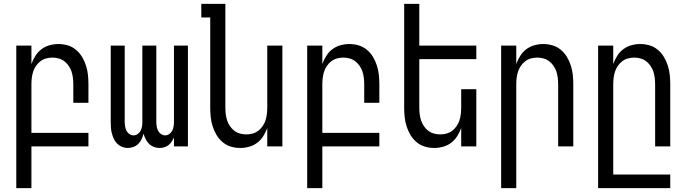

<svg xmlns="http://www.w3.org/2000/svg" viewBox="-20 -755 3540 990"><path d="M64 215V-520H142V-425Q150 -447 162.5 -467Q175 -487 193.5 -501Q212 -515 235 -521.5Q258 -528 281 -528Q306 -528 329.5 -521Q353 -514 372 -498Q391 -482 403.5 -461Q416 -440 423.5 -416.5Q431 -393 433.5 -368.5Q436 -344 436 -320V-225H358V-320Q358 -337 356 -353.5Q354 -370 349 -385.5Q344 -401 334.5 -415Q325 -429 312 -439Q299 -449 283 -453.5Q267 -458 250 -458Q233 -458 217 -453.5Q201 -449 188 -439Q175 -429 165.5 -415Q156 -401 151 -385.5Q146 -370 144 -353.5Q142 -337 142 -320V-70H436V0H142V215Z M639 8Q624 8 610 2.5Q596 -3 585 -13.5Q574 -24 567.5 -38Q561 -52 557 -66.5Q553 -81 552 -96Q551 -111 551 -126V-520H623V-126Q623 -115 625 -103Q627 -91 632 -81Q637 -71 647 -64Q657 -57 668 -57Q680 -57 690 -64Q700 -71 705 -81Q710 -91 712 -103Q714 -115 714 -126V-520H786V-126Q786 -115 788 -103Q790 -91 795 -81Q800 -71 810 -64Q820 -57 832 -57Q843 -57 853 -64Q863 -71 868 -81Q873 -91 875 -103Q877 -115 877 -126V-520H949V0H877V-46Q872 -35 865 -24.5Q858 -14 848.5 -6.5Q839 1 827 4.5Q815 8 802 8Q787 8 773 2.5Q759 -3 748.5 -13.5Q738 -24 731 -38Q724 -52 720 -66Q717 -52 710.5 -38Q704 -24 693.5 -13.5Q683 -3 668.5 2.5Q654 8 639 8Z M1219 8Q1194 8 1170.5 1Q1147 -6 1128 -22Q1109 -38 1096.5 -59Q1084 -80 1076.5 -103.5Q1069 -127 1066.5 -151.5Q1064 -176 1064 -200V-665H1018V-735H1142V-200Q1142 -183 1144 -166.5Q1146 -150 1151 -134.5Q1156 -119 1165.5 -105Q1175 -91 1188 -81Q1201 -71 1217 -66.5Q1233 -62 1250 -62Q1267 -62 1283 -66.5Q1299 -71 1312 -81Q1325 -91 1334.5 -105Q1344 -119 1349 -134.5Q1354 -150 1356 -166.5Q1358 -183 1358 -200V-520H1436V0H1358V-95Q1350 -73 1337.5 -53Q1325 -33 1306.5 -19Q1288 -5 1265 1.5Q1242 8 1219 8Z M1564 215V-520H1642V-425Q1650 -447 1662.5 -467Q1675 -487 1693.5 -501Q1712 -515 1735 -521.5Q1758 -528 1781 -528Q1806 -528 1829.5 -521Q1853 -514 1872 -498Q1891 -482 1903.5 -461Q1916 -440 1923.5 -416.5Q1931 -393 1933.5 -368.5Q1936 -344 1936 -320V-225H1858V-320Q1858 -337 1856 -353.5Q1854 -370 1849 -385.5Q1844 -401 1834.5 -415Q1825 -429 1812 -439Q1799 -449 1783 -453.5Q1767 -458 1750 -458Q1733 -458 1717 -453.5Q1701 -449 1688 -439Q1675 -429 1665.5 -415Q1656 -401 1651 -385.5Q1646 -370 1644 -353.5Q1642 -337 1642 -320V-70H1936V0H1642V215Z M2219 8Q2194 8 2170.5 1Q2147 -6 2128 -22Q2109 -38 2096.5 -59Q2084 -80 2076.5 -103.5Q2069 -127 2066.5 -151.5Q2064 -176 2064 -200V-735H2142V-520H2436V-450H2142V-200Q2142 -183 2144 -166.5Q2146 -150 2151 -134.5Q2156 -119 2165.5 -105Q2175 -91 2188 -81Q2201 -71 2217 -66.5Q2233 -62 2250 -62Q2267 -62 2283 -66.5Q2299 -71 2312 -81Q2325 -91 2334.5 -105Q2344 -119 2349 -134.5Q2354 -150 2356 -166.5Q2358 -183 2358 -200V-295H2436V0H2358V-95Q2350 -73 2337.5 -53Q2325 -33 2306.5 -19Q2288 -5 2265 1.5Q2242 8 2219 8Z M2564 215V-520H2642V-425Q2650 -447 2662.5 -467Q2675 -487 2693.5 -501Q2712 -515 2735 -521.5Q2758 -528 2781 -528Q2806 -528 2829.5 -521Q2853 -514 2872 -498Q2891 -482 2903.5 -461Q2916 -440 2923.5 -416.5Q2931 -393 2933.5 -368.5Q2936 -344 2936 -320V0H2858V-320Q2858 -337 2856 -353.5Q2854 -370 2849 -385.5Q2844 -401 2834.5 -415Q2825 -429 2812 -439Q2799 -449 2783 -453.5Q2767 -458 2750 -458Q2733 -458 2717 -453.5Q2701 -449 2688 -439Q2675 -429 2665.5 -415Q2656 -401 2651 -385.5Q2646 -370 2644 -353.5Q2642 -337 2642 -320V215Z M3064 215V-520H3142V-425Q3150 -447 3162.5 -467Q3175 -487 3193.5 -501Q3212 -515 3235 -521.5Q3258 -528 3281 -528Q3306 -528 3329.5 -521Q3353 -514 3372 -498Q3391 -482 3403.5 -461Q3416 -440 3423.5 -416.5Q3431 -393 3433.5 -368.5Q3436 -344 3436 -320V0H3358V-320Q3358 -337 3356 -353.5Q3354 -370 3349 -385.5Q3344 -401 3334.5 -415Q3325 -429 3312 -439Q3299 -449 3283 -453.5Q3267 -458 3250 -458Q3233 -458 3217 -453.5Q3201 -449 3188 -439Q3175 -429 3165.5 -415Q3156 -401 3151 -385.5Q3146 -370 3144 -353.5Q3142 -337 3142 -320V145H3436V215Z"/></svg>

Font: Iosevka Fixed
Style: Regular
Weight: 400
Monospace: yes
Designer: Belleve Invis
Foundry: Belleve Invis
Version: Version 33.2.4